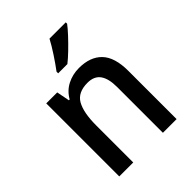

<svg xmlns="http://www.w3.org/2000/svg" viewBox="-215 -884 1002 1002"><g transform="rotate(-45 285.5 -383.0)"><path d="M326 -549Q409 -549 453.5 -502.5Q498 -456 498 -356V0H397V-338Q397 -400 374.5 -431.5Q352 -463 303 -463Q232 -463 205 -415.5Q178 -368 178 -273V0H75V-539H156L170 -467H176Q199 -508 239 -528.5Q279 -549 326 -549ZM446 -756Q432 -737 405.5 -708.5Q379 -680 350 -652Q321 -624 298 -606H230V-618Q254 -650 281 -691Q308 -732 326 -766H446Z"/></g></svg>

Font: Noto Sans Ethiopic SemiCondensed Medium
Style: Regular
Weight: 500
Width: 4
Designer: Monotype Design Team
Foundry: Monotype Imaging Inc.
Version: Version 2.102; ttfautohint (v1.8.4.7-5d5b)